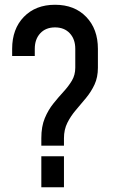

<svg xmlns="http://www.w3.org/2000/svg" viewBox="-20 -786 474 806"><path d="M153.5 -174.5V-206Q153.5 -255 168 -289.8Q182.5 -324.5 203.8 -351Q225 -377.5 246.2 -400.5Q267.5 -423.5 281.8 -447.5Q296 -471.5 296 -501.5V-581Q296 -621.5 273 -646.2Q250 -671 211 -671Q172 -671 149 -646.2Q126 -621.5 126 -581V-551H31V-581Q31 -664.5 80.2 -715.2Q129.5 -766 211 -766Q293 -766 342 -715Q391 -664 391 -581V-501.5Q391 -461.5 376.8 -431Q362.5 -400.5 341.2 -374.8Q320 -349 298.5 -324Q277 -299 262.8 -270.5Q248.5 -242 248.5 -206V-174.5ZM153.5 0V-130H248.5V0Z"/></svg>

Font: Mohave Light Medium
Style: Regular
Weight: 500
Version: Version 2.003